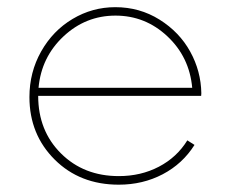

<svg xmlns="http://www.w3.org/2000/svg" viewBox="-20 -500 644 535"><path d="M62 -229.5Q62 -298.8 94.7 -356.7Q127.4 -414.6 182.4 -447.3Q237.3 -480 301.3 -480Q369.1 -480 424.6 -445.3Q480 -410.6 510 -356.2Q540 -301.8 541 -240.2Q541 -236.3 540.5 -232.9H86.4Q86.4 -135.7 149.9 -72.5Q213.4 -9.3 311 -9.3Q372.6 -9.3 422.6 -35.4Q472.7 -61.5 502 -108.9L522 -96.2Q488.8 -43.5 433.3 -14.4Q377.9 14.6 311 14.6Q202.6 14.6 132.3 -55.4Q62 -125.5 62 -229.5ZM87.4 -255.4H515.6Q507.8 -341.3 446.3 -398.9Q384.8 -456.5 301.8 -456.5Q218.8 -456.5 157 -398.7Q95.2 -340.8 87.4 -255.4Z"/></svg>

Font: Spartan MB Thin
Style: Regular
Weight: 100
Designer: Matt Bailey, Mirko Velimirovic
Foundry: Matt Bailey
Version: Version 1.005